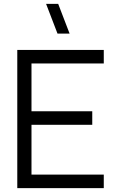

<svg xmlns="http://www.w3.org/2000/svg" viewBox="-20 -980 610 1000"><path d="M279.5 -805 220 -960H283L342.5 -805ZM70 0V-720H520.5V-649.5H144V-400.5H460.5V-330H144V-70.5H520.5V0Z"/></svg>

Font: Vela Sans
Style: Regular
Weight: 400
Designer: Principal design: Mikhail Sharanda - project Manrope.
Design modification: Ravid Balaliev
Foundry: Mikhail Sharanda
Version: Version 1.001